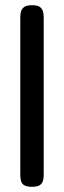

<svg xmlns="http://www.w3.org/2000/svg" viewBox="-20 -708 246 738"><path d="M102 10Q84 10 74 4.5Q64 -1 61 -11.5Q58 -22 58 -36V-643Q58 -656 61.5 -666Q65 -676 74.5 -682Q84 -688 103 -688Q123 -688 132 -682Q141 -676 144.5 -666Q148 -656 148 -642V-35Q148 -21 144.5 -11Q141 -1 131.5 4.5Q122 10 102 10Z"/></svg>

Font: Fredoka SemiCondensed
Style: Regular
Weight: 400
Width: 4
Designer: Ben Nathan
Foundry: Milena B. Brandão, Ben Nathan
Version: Version 2.001